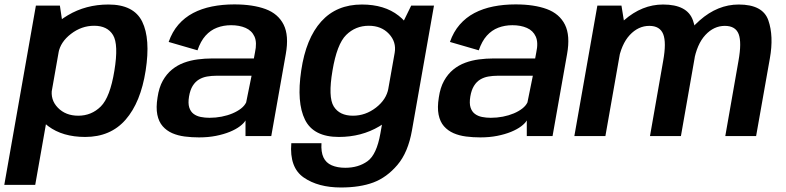

<svg xmlns="http://www.w3.org/2000/svg" viewBox="-68 -618 3568 872"><path d="M-48.5 221.5H92L218.5 -495.5L204 -592.5H95ZM319 4Q434 4 502.5 -74.5Q571 -153 593.5 -297.5Q616 -442 577.8 -519.8Q539.5 -597.5 424.5 -597.5Q322 -597.5 239.8 -548.5Q157.5 -499.5 147 -442.5L197.5 -378Q206.5 -427.5 254.5 -464.2Q302.5 -501 359.5 -501Q420 -501 445.5 -458.5Q471 -416 451.5 -297Q432 -176.5 389.8 -134.5Q347.5 -92.5 287.5 -92.5Q230 -92.5 194.8 -128.8Q159.5 -165 168.5 -216.5L95.5 -151Q85.5 -94 151 -45Q216.5 4 319 4Z M836 6Q878 6 913 -1Q948 -8 975.5 -19.2Q1003 -30.5 1021.2 -44.2Q1039.5 -58 1047 -71V0H1164L1230 -372.5Q1245 -456.5 1220.2 -506Q1195.5 -555.5 1138 -576.8Q1080.5 -598 996 -598Q942 -598 894.8 -588.5Q847.5 -579 809 -558.8Q770.5 -538.5 742.2 -506Q714 -473.5 698 -427.5L829 -389.5Q843 -431 865.5 -456Q888 -481 917.5 -492.2Q947 -503.5 981.5 -503.5Q1019.5 -503.5 1047.5 -491.2Q1075.5 -479 1087.8 -452Q1100 -425 1090 -379.5L1085 -352.5H895Q862.5 -352.5 829.8 -348.2Q797 -344 767.2 -333Q737.5 -322 713 -302Q688.5 -282 671.2 -251.2Q654 -220.5 647.5 -175.5Q640 -129.5 646.5 -97.2Q653 -65 670.8 -44.8Q688.5 -24.5 714.2 -13.2Q740 -2 771.2 2Q802.5 6 836 6ZM883.5 -83Q862.5 -83 843.8 -86.8Q825 -90.5 811.2 -100.8Q797.5 -111 791.5 -130Q785.5 -149 790.5 -179.5Q795.5 -209.5 807.2 -228.2Q819 -247 835.8 -257Q852.5 -267 872.8 -270.5Q893 -274 914.5 -274H1074.5L1050 -153Q1043 -138 1026.8 -125.2Q1010.5 -112.5 988 -103Q965.5 -93.5 938.5 -88.2Q911.5 -83 883.5 -83Z M1480.5 233.5Q1566.5 233.5 1627.5 210.8Q1688.5 188 1737 131Q1785.5 74 1803 -26L1903 -592.5H1799.5L1741.5 -474L1659.5 -11.5Q1642.5 84.5 1601 114.2Q1559.5 144 1500 144Q1464.5 144 1438.5 132.8Q1412.5 121.5 1401 96.8Q1389.5 72 1392 32.5H1255Q1246 143 1311.5 188.2Q1377 233.5 1480.5 233.5ZM1471 4Q1573.5 4 1654.8 -44.2Q1736 -92.5 1746.5 -150.5L1696 -216.5Q1687 -166 1639.5 -129.2Q1592 -92.5 1535 -92.5Q1474 -92.5 1447.8 -134.5Q1421.5 -176.5 1442 -297Q1462 -417.5 1504.2 -459.2Q1546.5 -501 1607 -501Q1664 -501 1698.5 -464.2Q1733 -427.5 1724.5 -378L1797 -439Q1807 -496 1742.5 -546.8Q1678 -597.5 1575.5 -597.5Q1460.5 -597.5 1391 -520.5Q1321.5 -443.5 1300 -297.5Q1278.5 -152.5 1317.2 -74.2Q1356 4 1471 4Z M2113.5 6Q2155.5 6 2190.5 -1Q2225.5 -8 2253 -19.2Q2280.5 -30.5 2298.8 -44.2Q2317 -58 2324.5 -71V0H2441.5L2507.5 -372.5Q2522.5 -456.5 2497.8 -506Q2473 -555.5 2415.5 -576.8Q2358 -598 2273.5 -598Q2219.5 -598 2172.2 -588.5Q2125 -579 2086.5 -558.8Q2048 -538.5 2019.8 -506Q1991.5 -473.5 1975.5 -427.5L2106.5 -389.5Q2120.5 -431 2143 -456Q2165.5 -481 2195 -492.2Q2224.5 -503.5 2259 -503.5Q2297 -503.5 2325 -491.2Q2353 -479 2365.2 -452Q2377.5 -425 2367.5 -379.5L2362.5 -352.5H2172.5Q2140 -352.5 2107.2 -348.2Q2074.5 -344 2044.8 -333Q2015 -322 1990.5 -302Q1966 -282 1948.8 -251.2Q1931.5 -220.5 1925 -175.5Q1917.5 -129.5 1924 -97.2Q1930.5 -65 1948.2 -44.8Q1966 -24.5 1991.8 -13.2Q2017.5 -2 2048.8 2Q2080 6 2113.5 6ZM2161 -83Q2140 -83 2121.2 -86.8Q2102.5 -90.5 2088.8 -100.8Q2075 -111 2069 -130Q2063 -149 2068 -179.5Q2073 -209.5 2084.8 -228.2Q2096.5 -247 2113.2 -257Q2130 -267 2150.2 -270.5Q2170.5 -274 2192 -274H2352L2327.5 -153Q2320.5 -138 2304.2 -125.2Q2288 -112.5 2265.5 -103Q2243 -93.5 2216 -88.2Q2189 -83 2161 -83Z M2540.5 0H2681.5L2769.5 -499.5L2754.5 -592.5H2645ZM2884 0H3024.5L3086.5 -353Q3104.5 -454 3079 -525.8Q3053.5 -597.5 2943.5 -597.5Q2848 -597.5 2766.5 -526.2Q2685 -455 2670 -370L2739.5 -338Q2753.5 -417.5 2792.2 -459Q2831 -500.5 2881 -500.5Q2929 -500.5 2944 -463Q2959 -425.5 2944 -342ZM3226 0H3366L3428.5 -353Q3446.5 -454 3421.5 -525.8Q3396.5 -597.5 3287 -597.5Q3191.5 -597.5 3109.8 -525.5Q3028 -453.5 3013.5 -370L3083 -338Q3097 -417.5 3135.5 -459Q3174 -500.5 3224 -500.5Q3272.5 -500.5 3286.8 -463Q3301 -425.5 3286 -342Z"/></svg>

Font: Anybody UltraCondensed Thin SemiBold
Style: Italic
Weight: 600
Italic angle: -10°
Version: Version 1.111